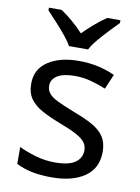

<svg xmlns="http://www.w3.org/2000/svg" viewBox="-87 -825 653 894"><g transform="rotate(10 239.5 -378.0)"><path d="M434 -148Q434 -70 376 -30Q318 10 220 10Q164 10 123.5 1Q83 -8 52 -24V-104Q84 -88 129.5 -74.5Q175 -61 222 -61Q289 -61 319 -82.5Q349 -104 349 -140Q349 -160 338 -176Q327 -192 298.5 -208Q270 -224 217 -244Q165 -264 128 -284Q91 -304 71 -332Q51 -360 51 -404Q51 -472 106.5 -509Q162 -546 252 -546Q301 -546 343.5 -536.5Q386 -527 423 -510L393 -440Q359 -454 322 -464Q285 -474 246 -474Q192 -474 163.5 -456.5Q135 -439 135 -409Q135 -387 148 -371.5Q161 -356 191.5 -341.5Q222 -327 273 -307Q324 -288 360 -268Q396 -248 415 -219.5Q434 -191 434 -148ZM194 -606Q181 -629 159 -655.5Q137 -682 113 -708Q89 -734 71 -753V-766H131Q157 -749 185 -725Q213 -701 238 -674Q265 -701 293 -725Q321 -749 347 -766H409V-753Q390 -734 365.5 -708Q341 -682 318.5 -655.5Q296 -629 284 -606Z"/></g></svg>

Font: Noto IKEA Simplified Chinese
Style: Regular
Weight: 400
Designer: Monotype Design Team
Foundry: Monotype Imaging Inc.
Version: Version 1.100